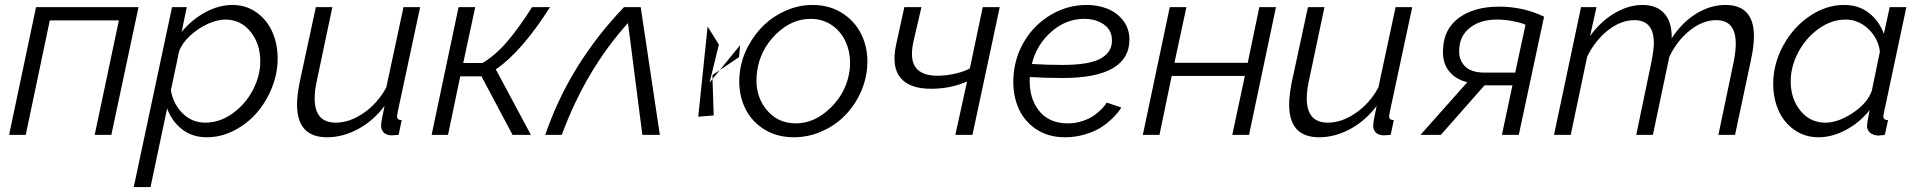

<svg xmlns="http://www.w3.org/2000/svg" viewBox="-20 -550 7824 783"><path d="M17.1 0 127 -521H544.9L434.1 0H366.2L464.8 -466.8H183.1L85 0Z M681.6 -521H741.7L720.7 -419.9Q761.7 -469.7 817.1 -499.8Q872.6 -529.8 927.7 -529.8Q983.9 -529.8 1026.6 -499Q1069.3 -468.3 1090.8 -419.2Q1112.3 -370.1 1112.3 -311Q1112.3 -251 1088.9 -192.4Q1065.4 -133.8 1026.6 -89.4Q987.8 -44.9 934.3 -17.6Q880.9 9.8 823.7 9.8Q764.2 9.8 722.4 -22.7Q680.7 -55.2 661.6 -107.9L593.8 212.9H525.4ZM1041.5 -299.8Q1041.5 -371.1 1001.7 -420.7Q961.9 -470.2 898.4 -470.2Q866.7 -470.2 827.6 -452.6Q788.6 -435.1 755.6 -404.8Q722.7 -374.5 710.4 -340.8L676.8 -181.2Q687.5 -124 725.6 -86.9Q763.7 -49.8 817.4 -49.8Q876 -49.8 928.5 -87.4Q981 -125 1011.2 -182.9Q1041.5 -240.7 1041.5 -299.8Z M1191.4 -124Q1191.4 -159.7 1202.1 -214.8L1268.1 -521H1335.4L1273.4 -227.1Q1263.2 -182.6 1263.2 -148.9Q1263.2 -49.8 1349.1 -49.8Q1405.8 -49.8 1462.6 -88.9Q1519.5 -127.9 1555.2 -192.9L1625.5 -521H1693.4L1602.5 -96.2Q1602.1 -92.3 1600.6 -85.4Q1599.1 -78.6 1599.1 -77.1Q1599.1 -60.1 1618.2 -60.1L1605.5 0Q1578.6 2 1577.1 2Q1556.6 1.5 1545.4 -9Q1534.2 -19.5 1534.2 -37.1Q1534.2 -54.7 1548.3 -118.2Q1502.9 -57.6 1440.7 -23.9Q1378.4 9.8 1313.5 9.8Q1191.4 9.8 1191.4 -124Z M1740.2 0 1850.1 -521H1918L1869.1 -293H1947.3Q2001 -324.7 2048.8 -380.9Q2096.7 -437 2149.9 -521H2223.1Q2107.4 -338.9 2002 -267.1L2145 0H2070.3L1943.4 -238.8H1856.9L1807.1 0Z M2203.6 0Q2301.8 -288.1 2524.9 -521H2592.8L2670.9 0H2599.6L2541 -456.1Q2369.1 -265.6 2271 0Z M3293.5 -529.8Q3366.7 -529.8 3421.1 -492.4Q3475.6 -455.1 3500 -393.3Q3524.4 -331.5 3514.6 -258.8Q3507.3 -204.6 3481.4 -155.5Q3455.6 -106.4 3416.7 -70.1Q3377.9 -33.7 3325.9 -12Q3273.9 9.8 3217.3 9.8Q3143.6 9.8 3089.4 -27.1Q3035.2 -64 3011.5 -125.2Q2987.8 -186.5 2997.6 -258.8Q3004.9 -313 3031.5 -362.5Q3058.1 -412.1 3096.9 -449Q3135.7 -485.8 3187.3 -507.8Q3238.8 -529.8 3293.5 -529.8ZM3444.3 -259.8Q3452.1 -317.4 3434.1 -366.5Q3416 -415.5 3376.7 -444.3Q3337.4 -473.1 3285.6 -473.1Q3208 -473.1 3143.8 -409.9Q3079.6 -346.7 3067.4 -257.8Q3055.2 -169.4 3101.6 -108.2Q3147.9 -46.9 3225.6 -46.9Q3302.2 -46.9 3367.2 -110.4Q3432.1 -173.8 3444.3 -259.8ZM2911.6 -368.2 2873.5 -212.9 2885.7 -228 2890.6 -79.1 2827.6 -74.2 2865.7 -441.9ZM2998.5 -366.2 2993.7 -316.9 2915.5 -264.2ZM2885.7 -244.1 2915.5 -264.2 2885.7 -228Z M3876 0 3923.8 -217.8Q3857.4 -188 3776.9 -188Q3689 -188 3652.1 -232.9Q3615.2 -277.8 3634.3 -367.2L3668 -521H3737.8L3704.1 -376Q3689.9 -306.2 3715.1 -273.7Q3740.2 -241.2 3803.2 -241.2Q3838.4 -241.2 3875 -249.5Q3911.6 -257.8 3935.1 -271L3987.8 -521H4057.1L3945.8 0Z M4335 -46.9Q4366.7 -46.9 4396 -56.9Q4425.3 -66.9 4444.6 -81.3Q4463.9 -95.7 4476.1 -108.9Q4488.3 -122.1 4492.7 -131.8L4552.7 -111.8Q4547.4 -102.1 4537.8 -90.1Q4528.3 -78.1 4507.8 -59.3Q4487.3 -40.5 4462.9 -26.1Q4438.5 -11.7 4401.4 -1Q4364.3 9.8 4323.7 9.8Q4252.4 9.8 4201.9 -25.6Q4151.4 -61 4129.4 -118.9Q4107.4 -176.8 4113.8 -247.1Q4120.6 -322.3 4160.2 -386.5Q4199.7 -450.7 4266.6 -490.2Q4333.5 -529.8 4412.6 -529.8Q4457.5 -529.8 4495.8 -514.6Q4534.2 -499.5 4559.8 -467Q4585.4 -434.6 4585.9 -390.1Q4586.9 -313 4519.5 -272.5Q4452.1 -231.9 4313 -231.9Q4246.1 -231.9 4179.7 -235.8Q4175.3 -151.9 4216.3 -99.4Q4257.3 -46.9 4335 -46.9ZM4401.9 -473.1Q4327.1 -473.1 4267.1 -420.2Q4207 -367.2 4188 -289.1Q4249 -285.2 4313 -285.2Q4423.8 -285.2 4470.5 -312.3Q4517.1 -339.4 4514.6 -389.2Q4513.2 -429.2 4480.5 -451.2Q4447.8 -473.1 4401.9 -473.1Z M4640.6 0 4750.5 -521H4818.4L4769.5 -293.9H5068.4L5115.7 -521H5183.6L5073.7 0H5005.4L5056.6 -240.2H4758.3L4708.5 0Z M5237.3 -124Q5237.3 -159.7 5248 -214.8L5314 -521H5381.3L5319.3 -227.1Q5309.1 -182.6 5309.1 -148.9Q5309.1 -49.8 5395 -49.8Q5451.7 -49.8 5508.5 -88.9Q5565.4 -127.9 5601.1 -192.9L5671.4 -521H5739.3L5648.4 -96.2Q5647.9 -92.3 5646.5 -85.4Q5645 -78.6 5645 -77.1Q5645 -60.1 5664.1 -60.1L5651.4 0Q5624.5 2 5623 2Q5602.5 1.5 5591.3 -9Q5580.1 -19.5 5580.1 -37.1Q5580.1 -54.7 5594.2 -118.2Q5548.8 -57.6 5486.6 -23.9Q5424.3 9.8 5359.4 9.8Q5237.3 9.8 5237.3 -124Z M5772.9 0 5963.9 -214.8Q5915.5 -226.1 5888.2 -261.2Q5860.8 -296.4 5865.2 -351.1Q5868.2 -432.6 5930.4 -477.8Q5992.7 -522.9 6093.3 -522.9Q6192.4 -522.9 6276.9 -481.9L6173.8 0H6105L6147.9 -202.1H6034.2L5856 0ZM6034.2 -253.9H6159.2L6201.2 -449.2Q6195.8 -451.7 6186 -455.1Q6176.3 -458.5 6146 -464.4Q6115.7 -470.2 6085 -470.2Q6018.1 -470.2 5976.1 -438Q5934.1 -405.8 5931.2 -352.1Q5927.2 -308.6 5952.9 -281.2Q5978.5 -253.9 6034.2 -253.9Z M6427.7 -521H6490.7L6464.4 -402.8Q6506.8 -461.9 6563.7 -495.8Q6620.6 -529.8 6678.7 -529.8Q6737.3 -529.8 6768.1 -494.1Q6798.8 -458.5 6797.4 -394Q6840.3 -459.5 6897.9 -494.6Q6955.6 -529.8 7016.6 -529.8Q7132.8 -529.8 7132.8 -401.9Q7132.8 -361.8 7120.6 -305.2L7055.7 0H6987.8L7048.8 -291Q7058.6 -335 7058.6 -372.1Q7058.6 -467.8 6979.5 -467.8Q6924.3 -467.8 6871.8 -426.3Q6819.3 -384.8 6787.6 -317.9L6720.7 0H6652.8L6713.4 -291Q6724.6 -345.7 6724.6 -374Q6724.6 -467.8 6645.5 -467.8Q6590.3 -467.8 6538.1 -427Q6485.8 -386.2 6452.6 -318.8L6385.7 0H6317.4Z M7211.4 -208Q7211.4 -289.1 7252 -363.8Q7292.5 -438.5 7359.6 -484.1Q7426.8 -529.8 7500.5 -529.8Q7560.5 -529.8 7602.3 -496.8Q7644 -463.9 7662.6 -412.1L7686.5 -521H7754.4L7662.6 -88.9Q7660.6 -81.1 7660.6 -76.2Q7660.6 -60.1 7679.7 -60.1L7666.5 0Q7661.6 0.5 7652.6 1.7Q7643.6 2.9 7639.6 2.9Q7617.7 1.5 7605.7 -9.3Q7593.8 -20 7593.8 -37.1Q7593.8 -45.9 7604.5 -101.1Q7564.5 -50.3 7508.1 -20.3Q7451.7 9.8 7396.5 9.8Q7340.3 9.8 7297.4 -20.5Q7254.4 -50.8 7232.9 -99.9Q7211.4 -148.9 7211.4 -208ZM7613.3 -179.2 7646.5 -339.8Q7639.6 -393.6 7599.4 -431.9Q7559.1 -470.2 7506.3 -470.2Q7448.7 -470.2 7396.2 -432.4Q7343.8 -394.5 7313.2 -336.2Q7282.7 -277.8 7282.7 -217.8Q7282.7 -147.5 7322.3 -98.6Q7361.8 -49.8 7424.3 -49.8Q7475.6 -49.8 7535.2 -88.9Q7594.7 -127.9 7613.3 -179.2Z"/></svg>

Font: Rawline
Style: Italic
Weight: 400
Italic angle: -12°
Designer: Matt McInerney, Pablo Impallari, Rodrigo Fuenzalida
Foundry: Matt McInerney, Pablo Impallari, Rodrigo Fuenzalida
Version: Version 4.020;PS 004.020;hotconv 1.0.88;makeotf.lib2.5.64775